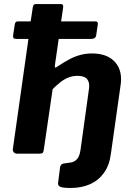

<svg xmlns="http://www.w3.org/2000/svg" viewBox="-20 -762 666 952"><path d="M331 170Q291 170 278.5 164Q266 158 268 145L278 66Q280 60 283 55.5Q286 51 294 49L329 44Q347 42 360.5 28.5Q374 15 379 -17L421 -320Q426 -352 412.5 -369Q399 -386 364 -386Q342 -386 321.5 -378.5Q301 -371 281.5 -356Q262 -341 241 -320L197 -19Q195 -6 190.5 -3Q186 0 172 0H65Q54 0 48 -7.5Q42 -15 44 -25L121 -569H61Q50 -569 47 -573.5Q44 -578 45 -587L53 -639Q55 -656 68 -656H132L143 -728Q145 -737 149 -739.5Q153 -742 161 -742H281Q296 -742 293 -724L283 -656H453Q467 -656 465 -641L457 -588Q455 -569 432 -569H271L252 -437Q250 -422 260 -429Q297 -454 326 -469Q355 -484 382 -490.5Q409 -497 436 -497Q513 -497 551.5 -453Q590 -409 577 -333L530 -1Q523 57 495.5 95Q468 133 426 151.5Q384 170 331 170Z"/></svg>

Font: Libre Franklin
Style: Bold Italic
Weight: 700
Italic angle: -8°
Designer: Pablo Impallari, Rodrigo Fuenzalida, Nhung Nguyen
Foundry: Impallari Type
Version: Version 3.000